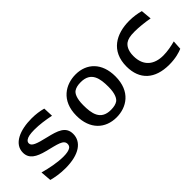

<svg xmlns="http://www.w3.org/2000/svg" viewBox="52 -1138 1756 1756"><g transform="rotate(-45 930.0 -260.0)"><path d="M367.5 -532C220 -532 90.5 -480.5 90.5 -366C90.5 -287.5 152.5 -251.5 251 -226.5C367.5 -196.5 437 -187 437 -134C437 -117.5 430.5 -105 419.5 -97C401 -84.5 371.5 -78 328.5 -78C250.5 -78 159.5 -96.5 83 -118L91.5 -12.5C137 -0.5 195 10.5 266 10.5C444.5 10.5 538 -60 538 -162C538 -258 457 -283 347.5 -309C238 -334.5 189 -352 189 -388C189 -401 194.5 -411.5 206.5 -420C225 -433.5 258.5 -441 312 -441C380.5 -441 444 -431.5 518 -417L514 -513C470.5 -525 423 -532 367.5 -532Z M925.5 12C1053 12 1183 -64.5 1183 -261.5C1183 -436.5 1079.5 -532 937.5 -532C810.5 -532 675.5 -456 675.5 -258.5C675.5 -84 780.5 12 925.5 12ZM788 -283C788 -374 812.5 -413.5 833.5 -427.5C854.5 -441.5 881.5 -448.5 921 -448.5C1055 -448.5 1070.5 -344 1070.5 -239C1070.5 -148 1045 -108.5 1024.5 -94C1004.5 -80.5 976.5 -73 937 -73C803.5 -73 788 -177.5 788 -283Z M1631 -532C1462.5 -532 1317.5 -453.5 1317.5 -253C1317.5 -84 1421.5 12 1606.5 12C1690 12 1747 -6.5 1780.5 -20.5L1786 -110C1737.5 -97 1680.5 -86 1627.5 -86C1513.5 -86 1430 -143.5 1430 -276.5C1430 -352.5 1459.5 -387 1481 -402.5C1504.5 -419 1536.5 -427.5 1594.5 -427.5C1647.5 -427.5 1720 -420.5 1785 -408.5L1775.5 -512.5C1733 -524 1684.5 -532 1631 -532Z"/></g></svg>

Font: Monaspace Argon Medium
Style: Regular
Weight: 500
Designer: Riley Cran & the Lettermatic Team
Foundry: Lettermatic
Version: Version 1.000 (Monaspace Argon)